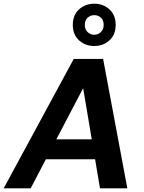

<svg xmlns="http://www.w3.org/2000/svg" viewBox="-42 -1019 777 1039"><path d="M-22 0 357 -700H516L647 0H499L408 -542L124 0ZM115 -157 171 -265H535L552 -157ZM468 -770Q420 -770 386 -800.5Q352 -831 352 -884Q352 -938 386 -968.5Q420 -999 468 -999Q516 -999 550 -968.5Q584 -938 584 -884Q584 -831 550 -800.5Q516 -770 468 -770ZM468 -831Q489 -831 504 -845.5Q519 -860 519 -884Q519 -909 504.5 -923Q490 -937 468 -937Q447 -937 432 -923Q417 -909 417 -884Q417 -860 432 -845.5Q447 -831 468 -831Z"/></svg>

Font: DM Sans 11pt ExtraBold
Style: Italic
Weight: 800
Italic angle: -10°
Version: Version 4.004;gftools[0.9.30]